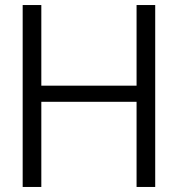

<svg xmlns="http://www.w3.org/2000/svg" viewBox="-20 -742 706 762"><path d="M596 0V-722H522V-402H144V-722H70V0H144V-338H522V0Z"/></svg>

Font: Perun Light
Style: Regular
Weight: 300
Foundry: Copyright (c) Stefan Peev, Context Ltd, 2016
Version: Version 1.089